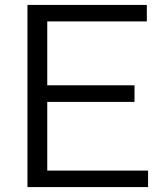

<svg xmlns="http://www.w3.org/2000/svg" viewBox="-20 -760 665 780"><path d="M91.5 0V-740H576.5V-673H172V-413.5H526.5V-346H172V-67H581.5V0Z"/></svg>

Font: Encode Sans Semi Expanded
Style: Regular
Weight: 400
Width: 6
Designer: Multiple Designers
Foundry: Impallari Type
Version: Version 3.000; ttfautohint (v1.8.3) -l 8 -r 50 -G 200 -x 14 